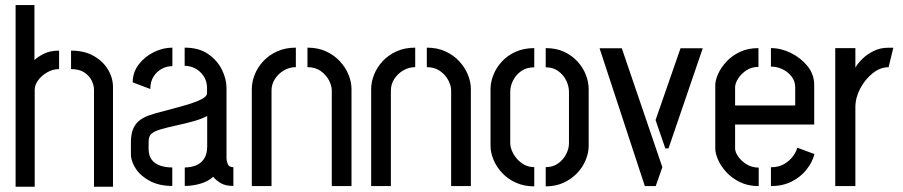

<svg xmlns="http://www.w3.org/2000/svg" viewBox="-20 -725 3516 748"><path d="M40.8 2.6V-705.2H114.2V-490.8Q126.4 -503.2 150.7 -515.5Q175 -527.8 210.2 -527.8V-455.8Q185.6 -455.8 163.7 -443.1Q141.8 -430.4 128.5 -412.1Q115.2 -393.8 115.2 -375.8V2.6ZM346.2 2.6V-375.8Q346.2 -392.8 337.1 -411.3Q328 -429.8 308.4 -442.8Q288.8 -455.8 256.8 -455.8V-527.8Q308.8 -527.8 345.2 -507Q381.6 -486.2 400.9 -453.8Q420.2 -421.4 420.2 -385.2V2.6Z M651.2 -0.6Q601.2 -0.6 565 -19.4Q528.8 -38.2 509.4 -67.2Q490 -96.2 490 -125.4V-173.4Q490 -187.6 493.1 -204.5Q496.2 -221.4 506.9 -238.1Q517.6 -254.8 541 -267Q557 -275.4 586.5 -283.8Q616 -292.2 650.1 -300.8Q684.2 -309.4 715.3 -319Q746.4 -328.6 766.5 -339.2Q786.6 -349.8 786.6 -362.2V-381Q786.6 -408.8 773.4 -428.4Q760.2 -448 740.5 -458.3Q720.8 -468.6 699.4 -468.6V-539.4Q755 -539.4 790.9 -514.5Q826.8 -489.6 844.6 -453.3Q862.4 -417 862.4 -383.4V-106.8Q862.4 -100.8 866.9 -87.2Q871.4 -73.6 889.2 -73.6V-0.6Q859 -0.6 841.1 -10.9Q823.2 -21.2 810.4 -36.2Q791.4 -18.4 761 -9.5Q730.6 -0.6 699.8 -0.6V-72.6Q722.6 -72.6 742.4 -80.2Q762.2 -87.8 774.7 -106Q787.2 -124.2 787.2 -154.6V-273.2Q766.4 -261.8 734.6 -252.9Q702.8 -244 668.8 -236.7Q634.8 -229.4 608.1 -221.7Q581.4 -214 570.8 -204.4Q559 -195.4 559 -171.8V-142.8Q559.6 -117.6 571.6 -102.1Q583.6 -86.6 604.5 -79.6Q625.4 -72.6 651.2 -72.6ZM565.6 -378.2 497 -404.2Q497 -442.8 520 -473.3Q543 -503.8 578.7 -521.6Q614.4 -539.4 651.6 -539.4V-467.4Q629.4 -467.4 609.6 -456.5Q589.8 -445.6 577.7 -425.9Q565.6 -406.2 565.6 -378.2Z M961 -377.8Q961 -406 972.5 -434.7Q984 -463.4 1006.2 -487.1Q1028.4 -510.8 1060.2 -525.1Q1092 -539.4 1132.6 -539.4V-463.4Q1108 -463.4 1086.4 -450.9Q1064.8 -438.4 1051.3 -417.7Q1037.8 -397 1037.8 -372.4V0H961ZM1272.6 -372.4Q1272.6 -391 1261.7 -412Q1250.8 -433 1229.6 -448.2Q1208.4 -463.4 1177.8 -463.4V-539.4Q1218.4 -539.4 1250.2 -524.8Q1282 -510.2 1304.2 -486.2Q1326.4 -462.2 1337.9 -433.8Q1349.4 -405.4 1349.4 -377.8V0H1272.6Z M1426 -377.8Q1426 -406 1437.5 -434.7Q1449 -463.4 1471.2 -487.1Q1493.4 -510.8 1525.2 -525.1Q1557 -539.4 1597.6 -539.4V-463.4Q1573 -463.4 1551.4 -450.9Q1529.8 -438.4 1516.3 -417.7Q1502.8 -397 1502.8 -372.4V0H1426ZM1737.6 -372.4Q1737.6 -391 1726.7 -412Q1715.8 -433 1694.6 -448.2Q1673.4 -463.4 1642.8 -463.4V-539.4Q1683.4 -539.4 1715.2 -524.8Q1747 -510.2 1769.2 -486.2Q1791.4 -462.2 1802.9 -433.8Q1814.4 -405.4 1814.4 -377.8V0H1737.6Z M2061.4 1Q2021.8 1 1990.2 -13.2Q1958.6 -27.4 1936.6 -50.8Q1914.6 -74.2 1902.8 -102.2Q1891 -130.2 1891 -157.8V-377.2Q1891 -404.8 1902.2 -433.2Q1913.4 -461.6 1935.3 -485.3Q1957.2 -509 1989 -523.3Q2020.8 -537.6 2061.4 -537.6V-462.8Q2031.4 -462.8 2010.7 -448.2Q1990 -433.6 1978.9 -411.7Q1967.8 -389.8 1967.8 -367V-167.6Q1967.8 -148.2 1979.8 -126.3Q1991.8 -104.4 2013 -89.1Q2034.2 -73.8 2061.4 -73.8ZM2106 1V-73.8Q2134.4 -73.8 2154.7 -88.5Q2175 -103.2 2185.8 -124.8Q2196.6 -146.4 2196.6 -166.4V-367Q2196.6 -389.2 2186 -411.1Q2175.4 -433 2155.1 -447.9Q2134.8 -462.8 2106 -462.8V-537.6Q2146.6 -537.6 2177.5 -523.3Q2208.4 -509 2230 -485.3Q2251.6 -461.6 2262.5 -433.2Q2273.4 -404.8 2273.4 -377.2V-157.8Q2273.4 -130.2 2261.9 -101.9Q2250.4 -73.6 2228.4 -50.5Q2206.4 -27.4 2175.7 -13.2Q2145 1 2106 1Z M2492.2 0 2315.8 -537H2402.4L2560.4 -73.8L2534.6 0ZM2572 -146.8 2534 -257.2 2631.2 -537H2717.8L2584.4 -146.8Z M2935.8 0Q2894.2 0 2862.5 -15.6Q2830.8 -31.2 2809.4 -54.7Q2788 -78.2 2777.3 -103Q2766.6 -127.8 2766.6 -146.6V-393Q2766.6 -411.8 2777.3 -436.3Q2788 -460.8 2809.3 -484.1Q2830.6 -507.4 2862.1 -522.5Q2893.6 -537.6 2934.8 -537.6V-464.4Q2908 -464.4 2887.7 -450.9Q2867.4 -437.4 2855.6 -418.9Q2843.8 -400.4 2843.8 -384.6V-314.2H3078V-384.2Q3078 -408.6 3064 -426.8Q3050 -445 3028.4 -455.3Q3006.8 -465.6 2983.4 -465.6V-537.6Q3022.6 -537.6 3061.3 -518.6Q3100 -499.6 3126 -467.4Q3152 -435.2 3152 -394V-239.8H2843.8V-146.6Q2843.8 -133 2855.6 -115.6Q2867.4 -98.2 2888.3 -85.1Q2909.2 -72 2935.8 -72ZM2983.4 0V-73.4Q3013.4 -73.4 3034.6 -85.8Q3055.8 -98.2 3068.9 -115.7Q3082 -133.2 3086 -149.6L3153 -124.8Q3144.8 -92.8 3122 -64.1Q3099.2 -35.4 3064.1 -17.7Q3029 0 2983.4 0Z M3234 0V-537.6H3312.4V-461.4Q3321.4 -477.6 3339.5 -495.5Q3357.6 -513.4 3383.4 -526.2Q3409.2 -539 3439.2 -539Q3444.6 -539 3449.7 -539Q3454.8 -539 3460.2 -539L3441.8 -463.2Q3409.4 -463.2 3379.9 -439.7Q3350.4 -416.2 3331.4 -380.4Q3312.4 -344.6 3312.4 -306.8V0Z"/></svg>

Font: Stick No Bills ExtraLight
Style: Regular
Weight: 200
Designer: Kosala Senevirathne, Siva Puranthara, Lasantha Premarathna, Tharique Azeez
Foundry: mooniak
Version: Version 2.000